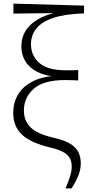

<svg xmlns="http://www.w3.org/2000/svg" viewBox="-20 -820 509 1060"><path d="M342 220Q358 182 367 153Q376 124 376 99Q376 77 368 58Q360 39 334.5 22.5Q309 6 256 -6Q148 -32 100.5 -77.5Q53 -123 53 -199Q53 -252 79 -297Q105 -342 160 -370.5Q215 -399 301 -402L300 -395Q231 -400 186 -423Q141 -446 119.5 -482.5Q98 -519 98 -562Q98 -642 157.5 -691Q217 -740 314 -755L306 -741V-748L54 -745V-800L444 -789V-746Q338 -743 273.5 -721Q209 -699 180 -662Q151 -625 151 -576Q151 -513 197 -472.5Q243 -432 342 -432Q354 -432 375 -432Q396 -432 412 -433V-376Q391 -377 371.5 -377.5Q352 -378 339 -378Q221 -378 166.5 -330Q112 -282 112 -210Q112 -152 149.5 -116Q187 -80 278 -59Q340 -45 371.5 -24Q403 -3 414.5 23.5Q426 50 426 82Q426 115 413.5 147Q401 179 375 220Z"/></svg>

Font: Noto Serif KR
Style: Regular
Weight: 200
Designer: Ryoko NISHIZUKA 西塚涼子 (kana & ideographs); Frank Grießhammer (Latin, Greek & Cyrillic); Wenlong ZHANG 张文龙 (bopomofo); San
Foundry: Adobe
Version: Version 2.001;hotconv 1.1.0;makeotfexe 2.6.0